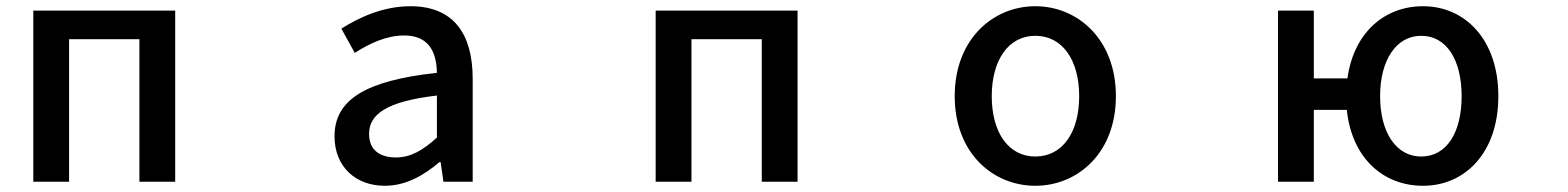

<svg xmlns="http://www.w3.org/2000/svg" viewBox="-20 -562 5040 617"><path d="M87 -528V22H202V-436H428V22H543V-528Z M1217 35C1283 35 1342 2 1392 -41H1396L1405 22H1499V-309C1499 -455 1436 -542 1299 -542C1211 -542 1134 -506 1077 -470L1120 -392C1167 -422 1221 -448 1279 -448C1360 -448 1383 -392 1384 -328C1155 -303 1055 -242 1055 -124C1055 -27 1122 35 1217 35ZM1166 -132C1166 -194 1221 -236 1384 -255V-120C1339 -79 1300 -56 1252 -56C1203 -56 1166 -78 1166 -132Z M2087 -528V22H2202V-436H2428V22H2543V-528Z M3307 35C3443 35 3566 -70 3566 -253C3566 -436 3443 -542 3307 -542C3171 -542 3048 -436 3048 -253C3048 -70 3171 35 3307 35ZM3167 -253C3167 -369 3221 -447 3307 -447C3394 -447 3448 -369 3448 -253C3448 -136 3394 -59 3307 -59C3221 -59 3167 -136 3167 -253Z M4547 -59C4467 -59 4415 -136 4415 -253C4415 -369 4467 -447 4547 -447C4629 -447 4677 -369 4677 -253C4677 -136 4629 -59 4547 -59ZM4087 22H4202V-209H4308C4324 -55 4424 35 4553 35C4687 35 4795 -70 4795 -253C4795 -436 4687 -542 4553 -542C4428 -542 4330 -456 4310 -310H4202V-528H4087Z"/></svg>

Font: コーポレート・ロゴ ver3 Medium
Style: Regular
Weight: 500
Designer: [KANA_main] LOGOTYPE.JP [Source Han Sans] Ryoko NISHIZUKA 西塚涼子 (kana, bopomofo & ideographs); Paul D. Hunt (Latin, Greek
Version: Version 12.001;FEAKit 1.0